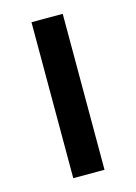

<svg xmlns="http://www.w3.org/2000/svg" viewBox="-90 -590 453 641"><g transform="rotate(-15 137.0 -269.5)"><path d="M191 0H83V-539H191Z"/></g></svg>

Font: Noto Sans Adlam Unjoined Medium
Style: Regular
Weight: 500
Version: Version 3.001